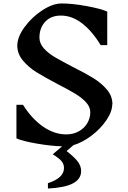

<svg xmlns="http://www.w3.org/2000/svg" viewBox="-20 -826 740 1110"><path d="M405 13 365 47Q413 85 431 110Q449 135 449 163Q449 209 402 234Q355 259 257 264V233Q350 203 350 145Q350 123 335.5 105.5Q321 88 285 66L339 20Q273 18 192 4Q111 -10 75 -26V-220H113Q164 -139 229 -94Q294 -49 363 -49Q404 -49 436 -67Q468 -85 485 -114.5Q502 -144 502 -177Q502 -208 477 -235Q452 -262 414.5 -284.5Q377 -307 313 -340Q237 -380 191 -408.5Q145 -437 112.5 -476Q80 -515 80 -562Q80 -612 122 -669.5Q164 -727 224.5 -766.5Q285 -806 336 -806Q398 -806 480 -791Q562 -776 600 -759V-565H562Q513 -646 454.5 -691Q396 -736 332 -736Q275 -736 241.5 -700.5Q208 -665 208 -608Q208 -575 233.5 -546.5Q259 -518 296.5 -496Q334 -474 401 -439Q475 -402 521 -373.5Q567 -345 598.5 -307.5Q630 -270 630 -223L629 -224Q629 -181 595 -131Q561 -81 508.5 -41.5Q456 -2 405 13Z"/></svg>

Font: Inknut Antiqua
Style: Regular
Weight: 400
Designer: Claus Eggers Sørensen
Foundry: Claus Eggers Sørensen
Version: Version 1.003; ttfautohint (v1.8.2) -l 8 -r 50 -G 200 -x 14 